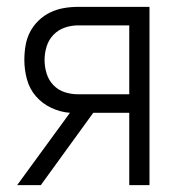

<svg xmlns="http://www.w3.org/2000/svg" viewBox="-20 -540 515 560"><path d="M30 0 184 -211Q156 -213 129.5 -225.5Q103 -238 84.5 -259.5Q66 -281 58.5 -309Q51 -337 51 -365Q51 -386 54.5 -407Q58 -428 67.5 -446.5Q77 -465 92.5 -480Q108 -495 127 -504Q146 -513 166.5 -516.5Q187 -520 208 -520H416V0H357V-211H252L99 0ZM208 -265H357V-466H208Q188 -466 169 -459.5Q150 -453 136 -438.5Q122 -424 116 -404.5Q110 -385 110 -365Q110 -345 116 -325.5Q122 -306 136 -291.5Q150 -277 169 -271Q188 -265 208 -265Z"/></svg>

Font: Iosevka QP Light
Style: Regular
Weight: 300
Designer: Belleve Invis
Foundry: Belleve Invis
Version: Version 20.0.0; ttfautohint (v1.8.4)